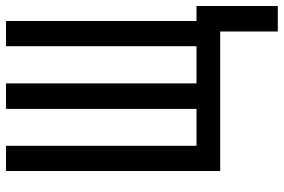

<svg xmlns="http://www.w3.org/2000/svg" viewBox="-173 -581 946 640"><g transform="rotate(-90 300.0 -261.0)"><path d="M600 -79V192H515V0H50V-714H134V-79H257V-714H342V-79H466V-714H550V-79Z"/></g></svg>

Font: Noto Sans Mono UI
Style: Regular
Weight: 400
Monospace: yes
Designer: Monotype Design team
Foundry: Monotype Imaging Inc.
Version: Version 1.000